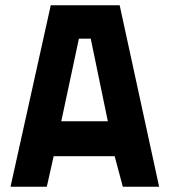

<svg xmlns="http://www.w3.org/2000/svg" viewBox="-20 -710 645 730"><path d="M20 0 173 -690H435L585 0H447L416 -116H184L158 0ZM280 -563 213 -249H390L325 -563Z"/></svg>

Font: TypoPRO Titillium Text
Style: 999 wt
Weight: 900
Designer: Accademia di Belle Arti di Urbino and others
Foundry: Accademia di Belle Arti di Urbino and others.
Version: Version 25.000